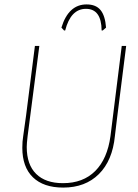

<svg xmlns="http://www.w3.org/2000/svg" viewBox="-20 -845 623 869"><path d="M270 -707 258 -720Q290 -825 372 -825Q414 -825 435 -799.5Q456 -774 460 -720L445 -707H440Q439 -805 369 -805Q300 -805 275 -707ZM551 -637 510 -312 500 -229Q489 -118 427.5 -57Q366 4 266 4Q177 4 129 -42.5Q81 -89 81 -176Q81 -205 85 -229L98 -322L138 -637H158L105 -229Q101 -195 101 -180Q101 -100 143.5 -58Q186 -16 265 -16Q356 -16 411 -71Q466 -126 480 -229L531 -637Z"/></svg>

Font: Alegreya Sans SC Thin
Style: Italic
Weight: 100
Italic angle: -7°
Designer: Juan Pablo del Peral
Foundry: Huerta Tipografica
Version: Version 2.007